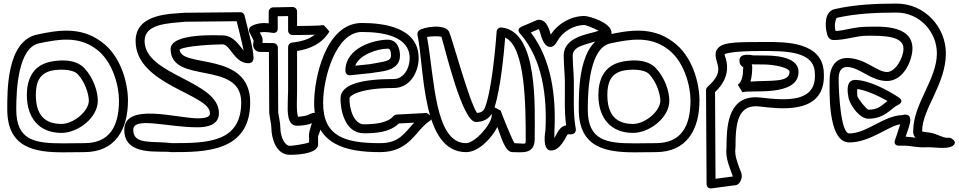

<svg xmlns="http://www.w3.org/2000/svg" viewBox="-20 -822 5341 1069"><path d="M524.6 -261.5C524.6 -312.7 499.9 -390.3 448.4 -443.8C393.3 -501 291.9 -485.5 255.5 -477.1C156.6 -454.3 129.5 -370.9 129.5 -293.5C129.5 -162.2 200.4 -82 322.7 -82C411.9 -82 524.6 -164.7 524.6 -261.5ZM474.6 -261.5C474.6 -202.8 389.2 -132 322.7 -132C228.5 -132 179.5 -182.5 179.5 -293.5C179.5 -362.1 198.7 -412.7 266.7 -428.4C301.1 -436.3 382.2 -440.4 412.4 -409.1C452.9 -367.1 474.6 -298.3 474.6 -261.5ZM449.4 -25C409.3 -25 369.6 -23.9 332.1 -23.9C175.4 -23.8 70.5 -38.7 70.5 -212.5C70.5 -325.2 81.2 -557.2 197.8 -580.8C308.8 -604.4 416 -621.6 512.6 -550.9C607.9 -483.8 642.5 -342.6 642.5 -263.5C642.5 -116.6 589 -25 449.4 -25ZM449.4 25C624.3 25 692.5 -104.1 692.5 -263.5C692.5 -351.9 657.4 -510 541.8 -591.5C426.1 -676.2 297.4 -653.1 187.6 -629.7C15.2 -594.9 20.5 -308.5 20.5 -212.5C20.5 3 175.9 26.2 332.1 26.1C370.6 26.1 410.2 25 449.4 25Z M1297.7 -703.8C1306.5 -667.3 1326.8 -590 1336.3 -541C1312.5 -568.2 1279.6 -625 1219 -625C1195.9 -625 930 -639.9 930 -549C930 -348.7 1323 -489.3 1323 -252C1323 -27.1 1131.2 -25 937.7 -25C829.3 -38.9 722 -12.8 722 -99C722 -174.5 910.8 -113.3 1078.9 -113.2C1133.1 -113.1 1199 -125.9 1199 -192C1199 -373.3 785 -402.2 785 -594C785 -690.5 918.5 -692 1010.4 -701ZM1343 -730.6C1342 -741.7 1332.1 -754.1 1317.8 -754L1008.8 -751C1008.2 -751 1007.2 -750.9 1006.5 -750.9C939.1 -744.1 735 -750.6 735 -594C735 -347.8 1149 -299.2 1149 -192C1149 -174.7 1136.5 -163.1 1078.9 -163.2C968.7 -163.3 672 -253.6 672 -99C672 50.4 866.4 15.6 932.6 24.8C933.4 24.9 934.9 25 936 25C1119.5 25 1373 24.7 1373 -252C1373 -538.9 986.1 -441.4 980.1 -545.8C1009.5 -567.7 1180.8 -575 1219 -575C1262.3 -575 1284.5 -470 1363 -470C1396.8 -470 1391.3 -504.9 1391.3 -504.9C1391.1 -554.4 1346.6 -709.4 1343 -730.6Z M1526.1 -731.5 1584 -732.5V-652C1584 -638.4 1595.4 -627 1609 -627C1636.9 -627 1690.6 -627.3 1732.7 -628.7C1698.8 -602.3 1655.5 -590.2 1606.4 -585C1593.4 -583.7 1584 -571.9 1584 -560.2V-315C1584 -306.1 1582 -275.4 1582 -243.6C1581.9 -211.1 1575.2 -122 1633 -122C1655.2 -122 1691.8 -124.5 1716.3 -136.7C1710.3 -113.1 1696.1 -81.4 1701 -51.5V-29.1C1674.5 -19 1607.6 -10 1594 -10C1566.4 -10 1541.5 -58.6 1541 -108.3C1540.6 -142 1532.2 -170.2 1529 -196.5L1527.1 -557.1C1527 -570.5 1515.8 -581.8 1502.5 -582C1481.8 -582.3 1461.5 -582.8 1441.5 -583C1441.8 -588.4 1442 -593.3 1442 -600C1442 -618.9 1432.6 -627.7 1425.9 -641C1446.2 -645.5 1470.4 -643.5 1497.5 -639.1C1504.8 -637.9 1526.6 -637.3 1526.5 -663.9ZM1500.5 -781C1488.6 -780.8 1475.9 -770.2 1476 -755.9L1476.3 -692.3C1445.8 -695.3 1410.5 -694.1 1378.5 -675.7C1367.4 -669.3 1362.6 -654.2 1368.9 -642.3C1368.9 -642.3 1386 -610.1 1392 -596.2C1391.7 -583.3 1382.6 -565.6 1399.2 -546.1C1413.5 -529.5 1430.8 -533.1 1442.8 -533C1453.9 -532.9 1465.3 -532.7 1477.2 -532.4L1479 -194.9C1479 -194.2 1479.1 -193 1479.2 -192.2C1483 -158.7 1490.7 -133 1491 -107.7C1491.5 -58.1 1513.8 40 1594 40C1604 40 1751 40.9 1751 -18V-54C1751 -55.5 1750.7 -58.1 1750.3 -59.9C1749.3 -63.8 1789.9 -144.6 1760.8 -180.6C1741.3 -204.7 1712.1 -190.9 1693.4 -181.2C1686.6 -177.6 1659 -172.9 1639.3 -172.1C1629 -198.9 1634 -290.7 1634 -315V-538.2C1703.3 -548.9 1771.7 -576.7 1814 -646.3C1814.5 -647.2 1783 -682.4 1782.1 -682.1C1765.7 -679.2 1685.6 -677.3 1634 -677.1V-758C1634 -772.5 1622 -783.2 1608.5 -783Z M1930.6 -403.1 2046.6 -415.1C2047.4 -415.2 2048.6 -415.4 2049.2 -415.5C2095.2 -425.3 2209.8 -421.1 2207 -516.7C2206.1 -546.8 2194.4 -601 2138 -601C2067.8 -601 1903 -559 1903 -428C1903 -417.5 1909.6 -401 1930.6 -403.1ZM1957.8 -456.2C1980 -517.1 2081.6 -551 2138 -551C2149.7 -551 2156.2 -543.7 2157 -515.3C2158.1 -477.4 2116.6 -480.5 2040.1 -464.7ZM2172 -382C1998 -382 1878.3 -353.9 1876 -276.7C1874.2 -215.4 1897.7 -80 2006 -80C2067 -80 2148.8 -83.3 2200.5 -134.6L2285.8 -139.1C2229.5 -78.6 2202.5 -25 2096 -25C1904.6 -25 1779 -59.4 1779 -249C1779 -388.2 1849.9 -644 1995 -644C2118.2 -644 2261 -618 2261 -498C2261 -438.6 2225.2 -382 2172 -382ZM2172 -332C2265.9 -332 2311 -425.1 2311 -498C2311 -672.7 2109.8 -694 1995 -694C1791.4 -694 1729 -383.1 1729 -249C1729 -17.9 1902.6 25 2096 25C2262.2 25 2295.1 -98.3 2370.6 -147C2404 -168.6 2355.7 -193 2355.7 -193L2187.7 -184C2181.6 -183.6 2174.3 -180.4 2169.8 -175C2139.1 -138.2 2070.1 -130 2006 -130C1952.4 -130 1924.1 -212.5 1926 -275.3C1926.4 -289.1 1983 -332 2172 -332Z M2767.4 -206.6C2767.4 -206.6 2733.2 -223.8 2733.5 -224.7C2768 -331.5 2786.6 -535.5 2792.7 -612.7C2906.1 -562.1 2907 -228.1 2907 -48C2907 -12.4 2910.2 -23.3 2844.4 -24.9C2823.2 -61.1 2772.7 -190.6 2767.4 -206.6ZM2718 -188.3V-180C2718 -130.9 2624.2 -25 2575 -25C2399.4 -25 2399.5 -383.3 2357.7 -616.3C2382.8 -620.8 2421.9 -621.2 2437.6 -617.5C2454.1 -568.4 2552.6 -143 2629 -143C2672.1 -143 2701.5 -160.9 2718 -188.3ZM2957 -48C2957 -218 2978.8 -649.7 2772.3 -668.9C2757.5 -670.3 2745.9 -659 2745.1 -645.7C2745.1 -645.7 2726.6 -374.3 2689.1 -250.2C2679.4 -218.4 2675.7 -195.9 2636 -193.2C2593.9 -250.5 2494.5 -619.7 2479.9 -646.1C2454.4 -691.9 2336.4 -671.3 2313.2 -652.4C2306.5 -647 2302.6 -637.2 2304.5 -627.9C2343.9 -438.1 2326.5 25 2575 25C2644 25 2715.8 -50.4 2749.2 -114.8C2767.3 -70.2 2790 25 2833 25C2884.3 25 2957 40.1 2957 -48Z M2935.4 -641.1 2979.3 -659.9C2989.3 -647 2995.2 -583.8 3027.6 -565.2C3056.1 -548.9 3075.4 -578.9 3082 -591.1C3111.1 -645 3172.6 -682.3 3233.9 -683C3241 -682.4 3286.3 -666.3 3313 -650.7C3264.3 -631.1 3108.4 -621.3 3119 -499.8C3119.2 -458 3124.3 -411.9 3125 -371.6C3126.4 -291.7 3120.6 -207 3132.2 -123.9C3092.8 -119.2 3079.9 -72.2 3066.5 -53.4C3066.2 -71.7 3066.7 -89.7 3067 -94.8C3076.4 -282.3 3051.9 -488.7 2935.4 -641.1ZM2885.2 -674C2850.2 -659 2876.2 -634.5 2876.2 -634.5C2998.5 -494.8 3026.7 -290.2 3017 -97.2C3017 -97.2 2994.8 16 3048 16C3101.3 16 3130.4 -62.2 3140.7 -74H3156C3197.8 -74 3184 -114.9 3184 -114.9C3183.9 -115.9 3183.8 -117 3183.7 -118.1C3170.3 -199.1 3176.5 -284.8 3175 -372.4C3174.3 -416.1 3169 -464.7 3169 -501C3169 -501.6 3169 -502.6 3168.9 -503.4C3162.3 -571.4 3247.7 -570.9 3329.7 -603.5C3329.7 -603.5 3385 -591.8 3385 -639C3385 -696.7 3258.7 -733 3233.9 -733C3158.5 -732.5 3086.9 -691.5 3046.4 -629.1C3039.8 -648.7 3028.4 -712 2979 -712C2976 -712 2972.2 -711.3 2969.2 -710Z M3706.6 -261.5C3706.6 -312.7 3681.9 -390.3 3630.4 -443.8C3575.3 -501 3473.9 -485.5 3437.5 -477.1C3338.6 -454.3 3311.5 -370.9 3311.5 -293.5C3311.5 -162.2 3382.4 -82 3504.7 -82C3593.9 -82 3706.6 -164.7 3706.6 -261.5ZM3656.6 -261.5C3656.6 -202.8 3571.2 -132 3504.7 -132C3410.5 -132 3361.5 -182.5 3361.5 -293.5C3361.5 -362.1 3380.7 -412.7 3448.7 -428.4C3483.1 -436.3 3564.2 -440.4 3594.4 -409.1C3634.9 -367.1 3656.6 -298.3 3656.6 -261.5ZM3631.4 -25C3591.3 -25 3551.6 -23.9 3514.1 -23.9C3357.4 -23.8 3252.5 -38.7 3252.5 -212.5C3252.5 -325.2 3263.2 -557.2 3379.8 -580.8C3490.8 -604.4 3598 -621.6 3694.6 -550.9C3789.9 -483.8 3824.5 -342.6 3824.5 -263.5C3824.5 -116.6 3771 -25 3631.4 -25ZM3631.4 25C3806.3 25 3874.5 -104.1 3874.5 -263.5C3874.5 -351.9 3839.4 -510 3723.8 -591.5C3608.1 -676.2 3479.4 -653.1 3369.6 -629.7C3197.2 -594.9 3202.5 -308.5 3202.5 -212.5C3202.5 3 3357.9 26.2 3514.1 26.1C3552.6 26.1 3592.2 25 3631.4 25Z M4114.2 -307.8C4142.9 -325.6 4426 -276.6 4426 -422C4426 -513.9 4270.2 -513 4233 -513C4225.3 -513 4197 -513.8 4171.1 -513.8C4168.1 -513.8 4097 -531.5 4097 -485C4097 -455.8 4116.8 -450.3 4118 -447.7C4117.9 -403.4 4110.9 -364.7 4087.8 -350.2C4086.9 -349.7 4115 -308.3 4114.2 -307.8ZM4158.2 -367.9C4166.7 -394.8 4168 -424.5 4168 -449C4168 -454.7 4167.2 -458.5 4165.4 -463.8C4190 -463.9 4223.4 -463 4233 -463C4292.4 -463 4376 -444.6 4376 -422C4376 -360.9 4272.5 -375.8 4158.2 -367.9ZM3963.8 173.5 3961.1 -309C4070.6 -412.3 4012.8 -509.7 4014.1 -519.5C4019.8 -525 4068.2 -538 4212 -538C4350.7 -538 4517 -541.2 4517 -410C4517 -409.6 4517 -409.1 4517 -408.8C4524.5 -250.6 4359.1 -261.8 4214.9 -278.8C4205.6 -279.9 4196.6 -280.5 4187.9 -280.5C4031.5 -281.1 4025.1 -114.6 4025 -3.7C4017 60.2 4044.9 113.7 4059.9 159C4059.9 159.2 4059.8 159.6 4059.3 160.7ZM3914 202.1C3914.1 224.3 3932.2 228.1 3942.3 226.8L4077.3 208.8C4095.4 206.4 4108 180.9 4109.7 163.8C4111.7 143.4 4103.2 131.1 4097.5 115.4C4082.5 74.4 4069.4 40 4074.8 1.5C4074.9 0.6 4075 -0.9 4075 -2C4075 -136.4 4087.6 -243.5 4209.1 -229.2C4323.5 -215.7 4544.9 -187.4 4565.8 -370.7C4567.3 -383.4 4567.7 -395.3 4567 -410.6C4566 -591.6 4349.4 -588.7 4239.2 -588.1C4229.6 -588.1 4220.5 -588 4212 -588C4057.9 -588 3990.7 -585.9 3969.1 -541.4C3965.3 -533.5 3964 -525.3 3964.1 -518.1C3964.3 -461.6 4018.9 -426.7 3919.4 -338.7C3914.5 -334.3 3911 -327.1 3911 -319.9Z M4982.2 -280.8C4923 -320.3 4815.1 -377 4740.3 -377C4681.3 -377 4703.3 -286 4703.3 -286C4703.3 -251.8 4760.9 -161 4814.3 -161C4907.1 -161 4939.5 -218.3 4979.2 -237.5C4979.2 -237.5 5021.3 -254.7 4982.2 -280.8ZM4921.3 -259.7C4886 -232.8 4869.3 -211.4 4815.1 -211C4802.4 -215.3 4758.1 -270.2 4753.3 -287.2C4753.1 -295.5 4751.5 -311.9 4752.6 -326.3C4796.6 -321.4 4868.6 -290.1 4921.3 -259.7ZM4638.9 -722.6C4744.9 -746.8 4859.8 -752 4972.3 -752C5100 -752 5196.3 -644.3 5196.3 -525C5196.3 -379.8 5066.2 -247.1 5064.4 -95.2C5062.1 -77.6 5069.4 -63.1 5077.4 -55.3C5059.6 -57.6 5041.6 -60.2 5022.4 -60.9C5033.5 -93.8 5048.3 -133.1 5048.3 -153C5048.3 -197.4 5003.1 -181 5003.1 -181C4901.3 -178.7 4805.3 -79 4708.3 -79C4662.1 -79 4649.3 -298.4 4649.3 -384C4649.3 -426.1 4664.8 -449 4696.3 -449C4765.4 -449 4827.9 -371 4918.3 -371C5012.4 -371 5060.3 -488.5 5060.3 -552C5060.3 -691.1 4862.4 -673 4807.3 -673C4738.7 -673 4682.8 -651.8 4632.3 -649.3C4621.8 -683.9 4635.5 -721.8 4638.9 -722.6ZM4627.8 -771.4C4567.7 -757.7 4575 -674.6 4582.3 -643.2C4584.7 -632.7 4588.9 -599 4621.3 -599C4689.6 -599 4745.9 -623 4807.3 -623C4889.7 -623 5010.3 -625 5010.3 -552C5010.3 -499.4 4965.1 -421 4918.3 -421C4862.5 -421 4795.7 -499 4696.3 -499C4625.9 -499 4599.3 -437.2 4599.3 -384C4599.3 -334 4583.7 -29 4708.3 -29C4824.2 -29 4924.5 -119.8 4992.1 -130C4982 -96 4963.8 -44.3 4963.8 -44.3C4950.8 -7.6 4987.3 -11 4987.3 -11H5014.3C5050.4 -11 5090.8 1.5 5139.2 -2.1C5170.3 -4.4 5253.2 11.4 5283.5 -9.4C5319.5 -34.1 5269.3 -55 5269.3 -55H5251.3C5226.5 -55 5195.4 -79.1 5149.4 -84.8C5136.4 -86.4 5121.6 -87.4 5114.2 -90.3C5114.3 -90.9 5114.3 -92.1 5114.3 -93C5114.3 -215.5 5246.3 -352.5 5246.3 -525C5246.3 -670.3 5129.5 -802 4972.3 -802C4858.3 -802 4739.8 -797 4627.8 -771.4Z"/></svg>

Font: Rocketfuel
Style: Regular
Weight: 400
Designer: Mew Too
Foundry: Cannot Into Space Fonts.
Version: Version 0.27